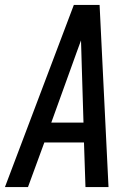

<svg xmlns="http://www.w3.org/2000/svg" viewBox="-35 -755 555 775"><path d="M-15 0 263 -735H367L403 0H310L304 -180H144L78 0ZM302 -260 295 -490Q294 -516 293.5 -541.5Q293 -567 292 -592Q283 -567 273.5 -541.5Q264 -516 255 -490L172 -260Z"/></svg>

Font: Iosevka Medium
Style: Italic
Weight: 500
Italic angle: -9°
Monospace: yes
Designer: Belleve Invis
Foundry: Belleve Invis
Version: Version 32.5.0; ttfautohint (v1.8.4)